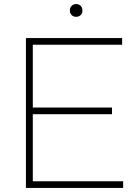

<svg xmlns="http://www.w3.org/2000/svg" viewBox="-20 -928 682 948"><path d="M108 0V-740H583V-707H142V-33H588V0ZM128 -364V-397H533V-364ZM356 -845Q342.5 -845 333.8 -853.5Q325 -862 325 -876Q325 -890.5 333.8 -899.2Q342.5 -908 356 -908Q369.5 -908 378.2 -899.2Q387 -890.5 387 -876Q387 -862 378.2 -853.5Q369.5 -845 356 -845Z"/></svg>

Font: Encode Sans SC Expanded Thin
Style: Regular
Weight: 250
Width: 7
Designer: Multiple Designers
Foundry: Impallari Type
Version: Version 3.002